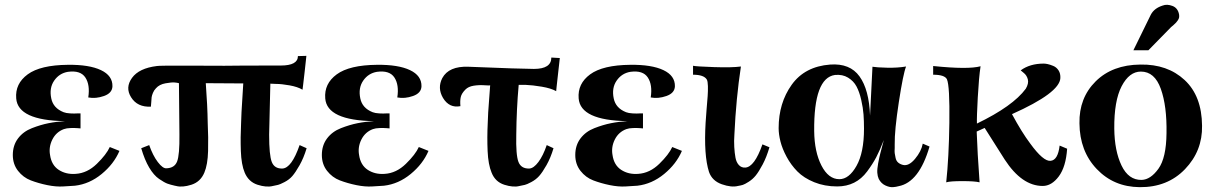

<svg xmlns="http://www.w3.org/2000/svg" viewBox="-20 -755 5030 794"><path d="M474 -131Q451 -77 400.5 -35.5Q350 6 290 13Q272 14 242 16Q212 18 175.5 10.5Q139 3 107.5 -9Q76 -21 54.5 -48.5Q33 -76 33 -114Q33 -154 54.5 -182.5Q76 -211 112 -225Q148 -239 180.5 -245.5Q213 -252 249 -254Q54 -257 47 -348Q42 -409 94.5 -447.5Q147 -486 261 -487Q349 -488 397.5 -465Q446 -442 445 -398Q444 -370 410 -358Q376 -346 345 -352Q353 -404 333 -434.5Q313 -465 261 -458Q225 -452 204 -421.5Q183 -391 192 -348Q200 -308 243 -291Q253 -287 270.5 -286Q288 -285 300 -286H313V-285V-284V-283V-282V-281V-280V-279V-278V-277V-276V-275V-274V-273V-271V-270V-269V-268V-267V-265V-264V-263V-261V-260V-258V-257V-255V-254V-252V-251V-249V-247V-246V-244V-243V-241V-239V-237V-236V-234V-224L301 -225Q289 -226 272 -225.5Q255 -225 244 -221Q212 -209 196.5 -178Q181 -147 187 -114Q193 -72 223 -52.5Q253 -33 293 -36Q341 -39 380.5 -77.5Q420 -116 434 -147Z M1248 -142Q1236 -102 1219 -72Q1202 -42 1189 -27Q1176 -12 1156.5 -2Q1137 8 1130 9.5Q1123 11 1109 14Q1082 21 1045 9Q1008 -3 992 -41Q978 -74 976 -130.5Q974 -187 977 -246Q978 -287 982 -344.5Q986 -402 986 -410L831 -411Q838 -318 839 -246Q842 -187 840.5 -130.5Q839 -74 825 -41Q809 -3 771.5 9Q734 21 708 14Q706 14 703 13Q685 9 672.5 4.5Q660 0 638 -15Q616 -30 597 -62Q578 -94 564 -142L597 -155Q612 -112 632.5 -85Q653 -58 668 -59Q702 -60 712.5 -87.5Q723 -115 722 -198L720 -411Q713 -413 701.5 -414Q690 -415 664.5 -410.5Q639 -406 625 -390Q617 -382 612.5 -371Q608 -360 607 -352.5Q606 -345 605.5 -332Q605 -319 604 -314Q548 -311 522 -353Q497 -393 526 -433Q555 -473 629 -482Q637 -484 766.5 -483.5Q896 -483 908 -483Q956 -484 1141 -484Q1212 -484 1212 -523L1247 -524Q1246 -515 1244.5 -500.5Q1243 -486 1239.5 -455Q1236 -424 1233.5 -403.5Q1231 -383 1231 -384Q1211 -396 1177.5 -402Q1144 -408 1121 -408L1098 -409Q1095 -304 1093 -198Q1093 -113 1104 -85Q1115 -57 1148 -58Q1186 -60 1219 -155Z M1752 -131Q1729 -77 1678.5 -35.5Q1628 6 1568 13Q1550 14 1520 16Q1490 18 1453.5 10.5Q1417 3 1385.5 -9Q1354 -21 1332.5 -48.5Q1311 -76 1311 -114Q1311 -154 1332.5 -182.5Q1354 -211 1390 -225Q1426 -239 1458.5 -245.5Q1491 -252 1527 -254Q1332 -257 1325 -348Q1320 -409 1372.5 -447.5Q1425 -486 1539 -487Q1627 -488 1675.5 -465Q1724 -442 1723 -398Q1722 -370 1688 -358Q1654 -346 1623 -352Q1631 -404 1611 -434.5Q1591 -465 1539 -458Q1503 -452 1482 -421.5Q1461 -391 1470 -348Q1478 -308 1521 -291Q1531 -287 1548.5 -286Q1566 -285 1578 -286H1591V-285V-284V-283V-282V-281V-280V-279V-278V-277V-276V-275V-274V-273V-271V-270V-269V-268V-267V-265V-264V-263V-261V-260V-258V-257V-255V-254V-252V-251V-249V-247V-246V-244V-243V-241V-239V-237V-236V-234V-224L1579 -225Q1567 -226 1550 -225.5Q1533 -225 1522 -221Q1490 -209 1474.5 -178Q1459 -147 1465 -114Q1471 -72 1501 -52.5Q1531 -33 1571 -36Q1619 -39 1658.5 -77.5Q1698 -116 1712 -147Z M2295 -515Q2294 -506 2292.5 -492Q2291 -478 2287.5 -447.5Q2284 -417 2282 -398L2280 -378Q2259 -390 2220.5 -396.5Q2182 -403 2154 -404H2125Q2116 -304 2115 -198Q2113 -114 2124 -85.5Q2135 -57 2169 -58Q2187 -59 2206.5 -85Q2226 -111 2241 -155L2269 -142Q2257 -102 2240 -72Q2223 -42 2209.5 -27Q2196 -12 2177 -2Q2158 8 2150.5 9.5Q2143 11 2129 14Q2103 21 2065.5 9Q2028 -3 2013 -41Q1999 -74 1996.5 -130.5Q1994 -187 1997 -246Q1998 -287 2002.5 -340.5Q2007 -394 2007 -402Q2004 -401 1982 -402.5Q1960 -404 1938.5 -400.5Q1917 -397 1905 -385Q1889 -369 1885.5 -354Q1882 -339 1884 -316Q1838 -307 1812 -350Q1788 -391 1809 -432Q1836 -482 1917 -479Q2139 -470 2188 -470Q2260 -470 2260 -517Z M2800 -131Q2777 -77 2726.5 -35.5Q2676 6 2616 13Q2598 14 2568 16Q2538 18 2501.5 10.5Q2465 3 2433.5 -9Q2402 -21 2380.5 -48.5Q2359 -76 2359 -114Q2359 -154 2380.5 -182.5Q2402 -211 2438 -225Q2474 -239 2506.5 -245.5Q2539 -252 2575 -254Q2380 -257 2373 -348Q2368 -409 2420.5 -447.5Q2473 -486 2587 -487Q2675 -488 2723.5 -465Q2772 -442 2771 -398Q2770 -370 2736 -358Q2702 -346 2671 -352Q2679 -404 2659 -434.5Q2639 -465 2587 -458Q2551 -452 2530 -421.5Q2509 -391 2518 -348Q2526 -308 2569 -291Q2579 -287 2596.5 -286Q2614 -285 2626 -286H2639V-285V-284V-283V-282V-281V-280V-279V-278V-277V-276V-275V-274V-273V-271V-270V-269V-268V-267V-265V-264V-263V-261V-260V-258V-257V-255V-254V-252V-251V-249V-247V-246V-244V-243V-241V-239V-237V-236V-234V-224L2627 -225Q2615 -226 2598 -225.5Q2581 -225 2570 -221Q2538 -209 2522.5 -178Q2507 -147 2513 -114Q2519 -72 2549 -52.5Q2579 -33 2619 -36Q2667 -39 2706.5 -77.5Q2746 -116 2760 -147Z M3162 -146Q3150 -105 3134 -75Q3118 -45 3105.5 -29.5Q3093 -14 3076.5 -3.5Q3060 7 3052 9.5Q3044 12 3032 14Q3005 21 2965 7Q2925 -7 2912 -44Q2890 -113 2898 -248Q2899 -268 2902 -302.5Q2905 -337 2906.5 -358Q2908 -379 2907.5 -399Q2907 -419 2903 -426Q2891 -446 2846 -446V-483Q2859 -480 2933 -477.5Q3007 -475 3044 -480Q3024 -349 3017 -198Q3015 -172 3016.5 -147Q3018 -122 3021.5 -103Q3025 -84 3035.5 -72.5Q3046 -61 3062 -62Q3100 -64 3133 -158Z M3824 -149Q3781 -1 3696 15Q3686 18 3672.5 19Q3659 20 3641.5 12Q3624 4 3614 -15Q3609 -26 3608 -40.5Q3607 -55 3611.5 -79.5Q3616 -104 3620.5 -121Q3625 -138 3635 -176Q3618 -132 3603.5 -104.5Q3589 -77 3566 -46Q3543 -15 3512 0.5Q3481 16 3442 16Q3390 16 3347 -1.5Q3304 -19 3277.5 -46Q3251 -73 3233 -106.5Q3215 -140 3207.5 -170Q3200 -200 3200 -225Q3200 -329 3254 -404.5Q3308 -480 3413 -488Q3495 -494 3534.5 -439Q3574 -384 3578 -277L3588 -479Q3605 -476 3648.5 -475Q3692 -474 3727 -480Q3715 -450 3697 -332.5Q3679 -215 3680 -158V-143Q3679 -128 3680 -121.5Q3681 -115 3683.5 -102.5Q3686 -90 3694 -83Q3702 -76 3714 -73Q3738 -67 3764 -98Q3790 -129 3796 -161ZM3553 -223Q3553 -255 3551 -282Q3549 -309 3541.5 -342Q3534 -375 3522 -397.5Q3510 -420 3487 -434Q3464 -448 3433 -445Q3345 -433 3347 -213Q3348 -127 3377 -70.5Q3406 -14 3451 -14Q3491 -14 3522 -69Q3553 -124 3553 -223Z M4393 -140Q4388 -65 4358.5 -25.5Q4329 14 4292 14Q4206 14 4135 -95L4052 -226L4019 -211Q4022 -124 4031 -1Q4011 -6 3960 -6Q3909 -6 3893 -1Q3904 -103 3906 -247Q3908 -400 3896 -427Q3887 -446 3839 -446V-482Q3984 -467 4035 -481Q4028 -434 4023.5 -352Q4019 -270 4020 -244Q4169 -316 4222 -388Q4235 -410 4230.5 -427Q4226 -444 4213 -454L4201 -464Q4239 -492 4296 -492Q4303 -492 4312.5 -490Q4322 -488 4335.5 -482.5Q4349 -477 4357.5 -464Q4366 -451 4365 -432Q4362 -371 4165 -283Q4206 -207 4240 -162Q4295 -86 4325 -90Q4355 -93 4362 -153Z M4856 -695Q4857 -688 4856 -682.5Q4855 -677 4850.5 -670.5Q4846 -664 4843.5 -661.5Q4841 -659 4833 -651.5Q4825 -644 4823 -643L4729 -547H4667L4739 -694Q4753 -721 4788 -732Q4806 -739 4828.5 -730.5Q4851 -722 4856 -695ZM4951 -235Q4953 -131 4880.5 -55.5Q4808 20 4693 19Q4586 18 4515.5 -56Q4445 -130 4444 -245Q4442 -350 4511 -418.5Q4580 -487 4696 -488Q4808 -490 4879 -424Q4950 -358 4951 -235ZM4804 -204Q4806 -316 4780.5 -387.5Q4755 -459 4698 -459Q4650 -459 4618.5 -398.5Q4587 -338 4588 -223Q4589 -131 4618 -70.5Q4647 -10 4701 -11Q4738 -12 4770.5 -57Q4803 -102 4804 -204Z"/></svg>

Font: GFS Artemisia
Style: Bold
Weight: 700
Designer: Designed by Takis Katsoulidis.
Foundry: Designed by Takis Katsoulidis.
Version: Version 1.0